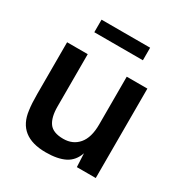

<svg xmlns="http://www.w3.org/2000/svg" viewBox="-170 -837 924 976"><g transform="rotate(30 292.5 -349.0)"><path d="M235.8 14.2Q73.7 14.2 56.2 -127.9Q50.8 -165 50.8 -221.2V-524.9H171.9V-217.8Q171.9 -154.8 195.1 -122.3Q218.3 -89.8 278.8 -89.8Q334.5 -89.8 367.7 -128.7Q400.9 -167.5 400.9 -244.1V-524.9H522V0H411.1L407.2 -79.1Q390.1 -28.8 347.9 -7.3Q305.7 14.2 235.8 14.2ZM145 -638.2V-711.9H430.2V-638.2Z"/></g></svg>

Font: Nacelle SemiBold
Style: Regular
Weight: 600
Designer: Sora Sagano
Foundry: Sora Sagano
Version: Version 1.000;FEAKit 1.0